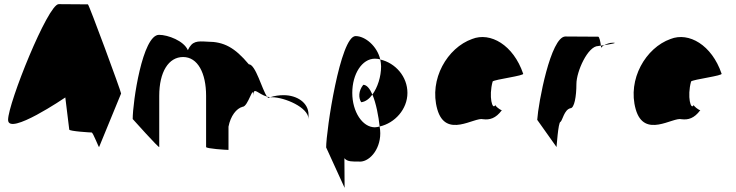

<svg xmlns="http://www.w3.org/2000/svg" viewBox="-20 -723 3550 926"><path d="M19 -145C19 -65 295 -253 295 -253L314 -98C315 -90 415 -84 422 -84C429 -84 458 -6 458 -14L564 -272C564 -282 409 -702 404 -702C404 -702 315 -703 263 -703C211 -703 19 -225 19 -145Z M620 -149C620 -149 748 -6 748 -14V-261C748 -376 793 -448 863 -448C934 -448 974 -370 974 -261V-14C974 -6 1071 0 1082 0V-112C1092 -164 1120 -200 1150 -208C1177 -208 1202 -320 1202 -261C1202 -309 1224 -269 1268 -257C1244 -290 1213 -413 1180 -413C1112 -494 1060 -522 980 -522C931 -525 907 -526 886 -481C867 -526 790 -555 747 -555C667 -555 620 -230 620 -149ZM1268 -257C1270 -254 1272 -252 1274 -251L1283 -254ZM1283 -254H1292C1352 -254 1468 -205 1468 -149V-170C1468 -228 1412 -264 1348 -264C1327 -264 1304 -261 1283 -254Z M1553 -12 1642 183 1641 40C1655 58 1682 56 1708 56C1757 63 1814 2 1814 -80C1814 -90 1813 -101 1811 -113C1803 -111 1796 -109 1788 -109C1728 -109 1679 -184 1679 -275C1679 -366 1726 -440 1788 -440C1797 -440 1806 -439 1814 -436C1799 -501 1741 -549 1695 -549C1621 -549 1553 -92 1553 -12ZM1722 -230C1742 -232 1761 -246 1776 -267C1764 -295 1749 -314 1732 -314C1708 -284 1709 -250 1722 -230ZM1776 -267C1794 -225 1806 -161 1811 -113C1884 -129 1945 -196 1945 -275C1945 -353 1888 -419 1814 -436C1816 -425 1818 -414 1818 -403C1818 -353 1801 -301 1776 -267Z M2089 -196C2130 -52 2269 -160 2310 -148C2342 -144 2371 -152 2400 -191C2392 -193 2367 -212 2369 -217C2355 -188 2336 -257 2356 -330C2364 -340 2513 -358 2503 -368C2456 -506 2345 -570 2257 -535C2138 -493 2048 -341 2089 -196ZM2369 -217C2369 -217 2369 -218 2369 -218C2369 -218 2369 -217 2369 -217ZM2401 -192 2400 -191C2402 -191 2402 -191 2401 -190Z M2571 -145 2664 -14C2664 -6 2672 -135 2683 -135C2693 -142 2701 -194 2731 -201C2750 -201 2760 -258 2760 -318C2760 -378 2815 -501 2865 -501C2865 -501 2870 -502 2878 -503C2876 -520 2871 -546 2865 -546C2865 -546 2760 -547 2707 -547C2636 -547 2576 -225 2571 -145ZM2878 -503C2879 -498 2879 -494 2879 -491C2879 -494 2885 -500 2894 -505C2888 -504 2883 -504 2878 -503ZM2894 -505C2924 -510 2963 -517 2936 -517C2920 -517 2905 -511 2894 -505Z M3046 -196C3087 -52 3226 -160 3267 -148C3299 -144 3328 -152 3357 -191C3349 -193 3324 -212 3326 -217C3312 -188 3293 -257 3313 -330C3321 -340 3470 -358 3460 -368C3413 -506 3302 -570 3214 -535C3095 -493 3005 -341 3046 -196ZM3326 -217C3326 -217 3326 -218 3326 -218C3326 -218 3326 -217 3326 -217ZM3358 -192 3357 -191C3359 -191 3359 -191 3358 -190Z"/></svg>

Font: Ampere
Style: SuCnd
Weight: 400
Version: Version 1